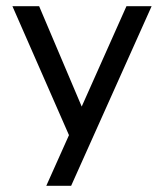

<svg xmlns="http://www.w3.org/2000/svg" viewBox="-20 -598 529 618"><path d="M202 -163 20 -578H106L243 -255L387 -578H468L209 0H129Z"/></svg>

Font: Googee
Style: Regular
Weight: 400
Designer: Peter Wiegel
Foundry: CATFonts Peter Wiegel
Version: 1.000